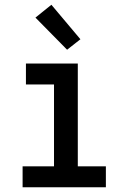

<svg xmlns="http://www.w3.org/2000/svg" viewBox="-20 -787 540 807"><path d="M75 0V-88H207V-432H89V-520H307V-88H425V0ZM262 -578 129 -713 196 -767 318 -622Z"/></svg>

Font: Iosevka Curly Semibold
Style: Regular
Weight: 600
Monospace: yes
Designer: Belleve Invis
Foundry: Belleve Invis
Version: Version 22.1.2; ttfautohint (v1.8.4)